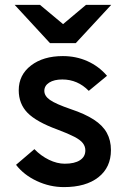

<svg xmlns="http://www.w3.org/2000/svg" viewBox="-20 -752 524 784"><path d="M241 12Q183.5 12 130.5 -12.8Q77.5 -37.5 45.5 -79L120.5 -143Q147 -115.5 180 -99.5Q213 -83.5 244.5 -83.5Q284.5 -83.5 306.5 -97.8Q328.5 -112 328.5 -138Q328.5 -154 318.5 -167.2Q308.5 -180.5 283.5 -193.5Q258.5 -206.5 214.5 -223Q128.5 -254.5 92.5 -291.2Q56.5 -328 56.5 -383.5Q56.5 -446 106.5 -484.5Q156.5 -523 236.5 -523Q291 -523 337.2 -502.2Q383.5 -481.5 417 -442.5L342.5 -381Q297 -427.5 234.5 -427.5Q201 -427.5 181 -414.8Q161 -402 161 -381Q161 -360 184.2 -343.8Q207.5 -327.5 270 -306Q327 -287 363.2 -263.5Q399.5 -240 416.2 -209.5Q433 -179 433 -139Q433 -68.5 381.8 -28.2Q330.5 12 241 12ZM184 -576 40 -732H143.5L237.5 -653.5L331 -732H434L289.5 -576Z"/></svg>

Font: Overpass SemiBold
Style: Regular
Weight: 600
Designer: Delve Withrington, Dave Bailey, Thomas Jockin
Foundry: Delve Fonts LLC
Version: Version 4.000